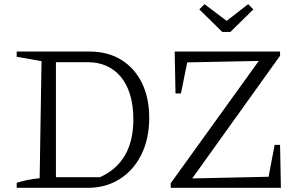

<svg xmlns="http://www.w3.org/2000/svg" viewBox="-20 -900 1430 920"><path d="M409 -653Q496 -653 560 -614Q624 -575 659.5 -503.5Q695 -432 695 -336Q695 -236 658 -160.5Q621 -85 554.5 -42.5Q488 0 401 0H60V-24Q84 -32 111 -37.5Q138 -43 170 -46L179 -607L60 -628V-653ZM459 -51Q538 -86 578.5 -155.5Q619 -225 619 -327Q619 -396 603 -447.5Q587 -499 557.5 -533.5Q528 -568 488.5 -585Q449 -602 401 -602H218L248 -632V-21L218 -51ZM798 0V-22L1220 -608L877 -601L847 -452H821L817 -653H1322V-633L901 -45L1267 -53L1296 -206H1322L1326 0ZM1045 -747 935 -855 960 -880 1066 -800 1169 -880 1194 -855 1084 -747Z"/></svg>

Font: Piazzolla Thin Light
Style: Regular
Weight: 300
Version: Version 2.005